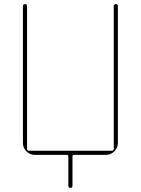

<svg xmlns="http://www.w3.org/2000/svg" viewBox="-20 -750 682 930"><path d="M148 0Q125 0 108 -17Q91 -34 91 -57V-720Q91 -730 101 -730Q111 -730 111 -720V-29Q111 -20 119 -20H522Q531 -20 531 -29V-720Q531 -730 541 -730Q551 -730 551 -720V-57Q551 -34 534 -17Q517 0 494 0H340Q331 0 331 9V150Q331 160 321 160Q311 160 311 150V9Q311 0 302 0Z"/></svg>

Font: Rounded Mplus 1c Thin
Style: Regular
Weight: 250
Version: Version 1.059.20150529